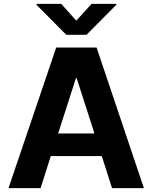

<svg xmlns="http://www.w3.org/2000/svg" viewBox="-20 -974 789 994"><path d="M190 0 243 -166H507L560 0H725L480 -728H271L24 0ZM169 -949 323 -794H428L582 -949V-954H454L375 -867L297 -954H169ZM281 -283 373 -569H377L469 -283Z"/></svg>

Font: Wafeq
Style: Bold
Weight: 700
Designer: Rasmus Andersson & Azza Alameddine
Foundry: Google & TypeTogether
Version: Version 3.000;FEAKit 1.0